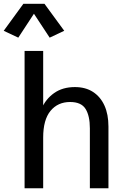

<svg xmlns="http://www.w3.org/2000/svg" viewBox="-54 -1004 651 1024"><path d="M77.1 0V-732.4H176.3V-403.3L168 -424.8Q189.5 -475.6 234.6 -507.6Q279.8 -539.6 345.2 -539.6Q402.3 -539.6 442.1 -513.7Q481.9 -487.8 503.2 -440.9Q524.4 -394 524.4 -329.1V0H425.3V-319.8Q425.3 -386.2 402.3 -423.1Q379.4 -460 319.8 -460Q254.4 -460 215.3 -412.6Q176.3 -365.2 176.3 -270.5V0ZM43.5 -803.2 -34.2 -839.8 70.8 -983.9H183.1L288.6 -839.8L210.9 -803.2L127 -930.7Z"/></svg>

Font: Schibsted Grotesk Medium
Style: Regular
Weight: 500
Designer: Bakken & Baeck AS, Henrik Kongsvoll
Foundry: Schibsted ASA
Version: Version 1.100;gftools[0.9.25]